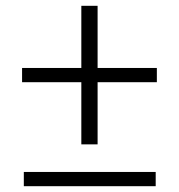

<svg xmlns="http://www.w3.org/2000/svg" viewBox="-20 -641 616 661"><path d="M260 -144V-621H316V-144ZM62 0V-49H516V0ZM56 -358V-407H520V-358Z"/></svg>

Font: Asta Sans Light
Style: Regular
Weight: 300
Designer: 42dot
Version: Version 1.000